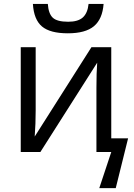

<svg xmlns="http://www.w3.org/2000/svg" viewBox="-20 -776 683 980"><path d="M162.1 -535.2V-211.9Q162.1 -145.5 157.2 -79.1L446.8 -535.2H547.9V-69.8H633.8L570.8 184.1H486.8L547.9 0H472.2V-328.1Q472.2 -405.3 476.1 -456.1L186 0H85.9V-535.2ZM326.2 -606Q235.8 -606 194.3 -640.9Q152.8 -675.8 147.9 -755.9H224.1Q227.5 -706.1 249.5 -685.5Q271.5 -665 328.1 -665Q378.4 -665 402.8 -687Q427.2 -709 432.1 -755.9H508.8Q502.9 -678.7 459.5 -642.3Q416 -606 326.2 -606Z"/></svg>

Font: XL-Viking
Style: Regular
Weight: 400
Foundry: Ascender Corporation
Version: Version 1.10 March 23, 2015